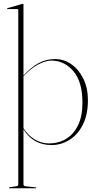

<svg xmlns="http://www.w3.org/2000/svg" viewBox="-20 -743 507 998"><path d="M102 -719V-350.5Q141 -393 180 -414.5Q219 -436 266 -436Q312.5 -436 351.2 -408.8Q390 -381.5 413.5 -333.2Q437 -285 437 -222Q437 -147.5 410.8 -95.2Q384.5 -43 341.2 -16Q298 11 247.5 11Q153.5 11 102 -70.5V214.5Q102 224 114 225.5L164 230.5Q168 231 168 233.5Q168 235.5 165 235.5H29Q27 235.5 27 233.5Q27 230 34 229.5L63 225.5Q75 224 75 215.5V-692Q75 -696 71 -696H19Q17 -696 17 -698Q17 -700.5 20 -701L94 -722Q97 -723 99 -723Q102 -723 102 -719ZM247 -428Q218 -428 180.2 -408.8Q142.5 -389.5 102 -347V-76.5Q126 -39 160.8 -18.2Q195.5 2.5 235 2.5Q284 2.5 323.2 -21Q362.5 -44.5 385.5 -91.5Q408.5 -138.5 408.5 -209Q408.5 -317.5 361.8 -372.8Q315 -428 247 -428Z"/></svg>

Font: Fraunces 144pt S000 Thin
Style: Regular
Weight: 100
Version: Version 1.000; ttfautohint (v1.8.3)